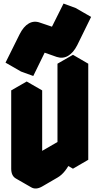

<svg xmlns="http://www.w3.org/2000/svg" viewBox="-20 -1008 560 1079"><path d="M130 -450 217 -500V-60L390 -160V-600L476 -650V-110L390 -60V-160Q390 -134 378 -104Q366 -74 346 -48.5Q326 -23 303 -10L217 40Q182 60 156 45Q130 30 130 -10ZM167 -581 98 -606 177 -765Q198 -809 227.5 -826Q257 -843 291 -831L359 -808L424 -938L492 -913L414 -754Q392 -711 362.5 -694Q333 -677 299 -688L231 -712ZM390 -160V-60L303 -110V-210ZM476 -650 390 -600 303 -650 390 -700ZM390 -600V-160L303 -210V-650ZM492 -913 424 -938 337 -988 405 -963ZM424 -938 359 -808 272 -858 337 -988ZM217 -500 130 -450 43 -500 130 -550ZM390 -160 217 -60 130 -110 303 -210ZM359 -808 291 -831Q257 -843 227.5 -826Q198 -809 177 -765L98 -606L11 -656L90 -815Q112 -859 141.5 -876Q171 -893 204 -881L272 -858ZM130 -450V-10Q130 30 156 45L69 -5Q43 -20 43 -60V-500Z"/></svg>

Font: Nabla Normal
Style: Regular
Weight: 400
Designer: Arthur Reinders Folmer
Version: Version 1.000